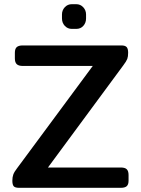

<svg xmlns="http://www.w3.org/2000/svg" viewBox="-20 -897 673 917"><path d="M276 -809V-828Q276 -848 289.5 -862.5Q303 -877 323 -877H344Q364 -877 377.5 -862.5Q391 -848 391 -828V-809Q391 -788 378 -773.5Q365 -759 344 -759H323Q303 -759 289.5 -773.5Q276 -788 276 -809ZM39 -34Q39 -51 43.5 -63.5Q48 -76 62 -94L423 -582H89Q69 -582 60 -590.5Q51 -599 51 -618V-645Q51 -664 60 -672Q69 -680 89 -680H559Q578 -680 585 -672Q592 -664 592 -645Q592 -627 588 -616Q584 -605 569 -585L209 -97H557Q577 -97 585.5 -88.5Q594 -80 594 -61V-34Q594 -16 585.5 -8Q577 0 557 0H71Q52 0 45.5 -7.5Q39 -15 39 -34Z"/></svg>

Font: Mitr
Style: Regular
Weight: 400
Designer: Thanarat Vachiruckul
Foundry: Cadson Demak
Version: Version 1.002